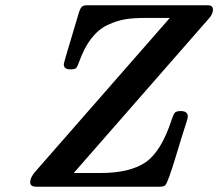

<svg xmlns="http://www.w3.org/2000/svg" viewBox="-20 -706 825 726"><path d="M94.2 -16.1Q94.2 -36.1 115.2 -59.1L622.1 -638.2H529.8Q484.9 -638.2 453.4 -633.1Q421.9 -627.9 387 -611.6Q352.1 -595.2 325 -560.1Q297.9 -524.9 278.8 -471.2Q272.9 -454.1 268.1 -449Q263.2 -443.8 248 -443.8H244.1Q221.2 -443.8 221.2 -463.9Q221.2 -468.8 279.8 -663.1Q284.7 -676.3 290.3 -681.2Q295.9 -686 308.1 -686H766.1Q785.2 -686 785.2 -669.9Q785.2 -652.8 770 -636.2L258.8 -51.8H359.9Q470.7 -51.8 530.3 -92.3Q589.8 -132.8 628.9 -252.9Q635.7 -273.9 641.4 -280Q647 -286.1 663.1 -286.1Q689.9 -286.1 689.9 -266.1Q689.9 -256.3 685.1 -244.1Q668 -192.4 646 -118.2Q615.2 -16.1 605 -5.9Q600.1 0 584 0H118.2Q94.2 0 94.2 -16.1Z"/></svg>

Font: CMU Serif
Style: BoldItalic
Weight: 700
Italic angle: -14.04°
Version: Version 0.7.0